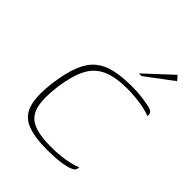

<svg xmlns="http://www.w3.org/2000/svg" viewBox="-169 -654 750 750"><g transform="rotate(45 206.0 -279.0)"><path d="M220 5Q149 5 107.5 -12Q66 -29 53 -73.5Q40 -118 51 -200Q60 -263 76.5 -303Q93 -343 119.5 -365Q146 -387 185 -396Q224 -405 278 -405Q304 -405 325 -403Q346 -401 371 -396Q385 -394 392.5 -390Q400 -386 402.5 -380.5Q405 -375 403 -365Q392 -371 369 -376Q346 -381 320.5 -383.5Q295 -386 274 -386Q209 -386 168.5 -368.5Q128 -351 106.5 -310.5Q85 -270 75 -200Q66 -130 75.5 -89Q85 -48 120 -31Q155 -14 222 -14Q253 -14 278.5 -17Q304 -20 324 -25Q344 -30 357 -36L355 -25Q354 -17 337 -10Q320 -3 290.5 1Q261 5 220 5ZM262 -460 373 -563 389 -544 277 -460Z"/></g></svg>

Font: Genos Thin Thin
Style: Italic
Weight: 250
Italic angle: -8°
Version: Version 1.010